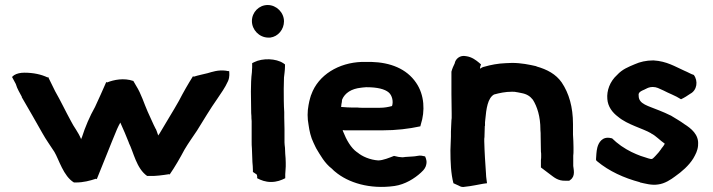

<svg xmlns="http://www.w3.org/2000/svg" viewBox="-20 -736 2845 766"><path d="M28 -429 43 -401C49 -380 59 -366 67 -350V-348C95 -301 122 -252 149 -205C164 -178 181 -155 197 -130C215 -100 233 -33 275 -8H283C313 -8 339 -15 363 -23L366 -21C393 -86 420 -157 447 -221C451 -230 455 -238 460 -247C472 -220 484 -193 494 -167V-166C513 -129 524 -64 567 -34H575C601 -33 628 -37 654 -41L657 -40C678 -70 699 -107 716 -139C732 -166 748 -188 766 -215C793 -258 818 -301 847 -342C862 -365 877 -384 890 -413C897 -430 895 -445 894 -454L892 -452L881 -454C850 -458 826 -449 808 -444C793 -440 771 -436 753 -430L750 -432C731 -402 711 -367 694 -334C670 -291 643 -249 617 -204L611 -195V-198L610 -199C607 -208 605 -214 602 -221L601 -222C590 -243 580 -268 569 -291C555 -322 544 -361 523 -394L512 -413C474 -426 435 -418 407 -407L404 -409C389 -375 375 -343 359 -309C338 -272 320 -230 306 -186H305C305 -185 304 -180 304 -180C292 -210 274 -230 263 -253C241 -293 223 -332 200 -372C190 -392 182 -409 172 -429L170 -427C145 -439 114 -446 77 -446C62 -446 47 -443 36 -436Z M981 -371C981 -351 982 -314 982 -295C982 -288 982 -282 983 -273C983 -268 983 -261 984 -253V-170C984 -162 984 -154 985 -144C985 -130 987 -104 987 -91V-90C988 -80 989 -66 989 -57V-50L1004 -40C1004 -39 1006 -36 1006 -33V-25C1021 -17 1039 -10 1061 -10C1085 -10 1102 -17 1118 -25V-41C1118 -51 1120 -60 1120 -72V-87C1120 -99 1119 -110 1118 -122L1117 -145V-146C1116 -155 1115 -162 1115 -168V-221C1115 -236 1114 -254 1114 -267V-289C1112 -314 1112 -354 1112 -382C1112 -396 1113 -413 1113 -427C1114 -437 1117 -456 1117 -471V-479L1110 -484C1081 -503 1028 -505 994 -488L986 -484V-466C986 -463 985 -457 985 -448C982 -426 981 -397 981 -371ZM985 -652C985 -617 1014 -587 1049 -586H1058C1090 -590 1113 -619 1113 -651C1113 -686 1083 -716 1048 -716C1013 -716 985 -687 985 -652Z M1211 -238C1214 -215 1220 -188 1231 -166C1234 -159 1237 -153 1240 -147L1241 -146V-145C1258 -117 1275 -85 1304 -63C1308 -60 1309 -57 1317 -51C1369 -7 1455 20 1554 6C1596 0 1634 -24 1659 -47C1664 -52 1673 -59 1678 -71C1685 -90 1681 -100 1676 -112C1666 -114 1658 -117 1645 -114C1630 -111 1622 -112 1600 -110H1598C1586 -108 1585 -108 1570 -110L1552 -114C1534 -107 1508 -96 1489 -96C1457 -98 1424 -112 1406 -128H1405L1404 -129C1380 -146 1362 -178 1349 -211C1348 -213 1348 -214 1347 -217C1351 -216 1357 -216 1364 -216H1505C1561 -216 1611 -222 1657 -232L1659 -240C1676 -292 1674 -357 1640 -406C1602 -462 1537 -487 1461 -489H1424C1331 -486 1250 -437 1222 -359V-358L1221 -357C1219 -349 1216 -342 1214 -332L1211 -317C1206 -292 1206 -263 1211 -238ZM1341 -309C1341 -316 1343 -325 1344 -330V-333C1344 -334 1344 -335 1345 -339C1356 -365 1382 -382 1420 -386C1424 -387 1431 -387 1440 -388H1444C1484 -388 1515 -381 1531 -367C1545 -355 1550 -330 1544 -313C1529 -309 1514 -306 1495 -306H1427C1419 -306 1413 -306 1406 -307H1384C1371 -307 1360 -308 1346 -309Z M1777 -136C1777 -89 1779 -43 1789 -5L1811 5C1816 8 1824 12 1836 9C1859 7 1890 0 1908 -3L1923 -5L1921 -20C1920 -28 1919 -35 1919 -41V-42C1916 -85 1913 -129 1912 -172V-182C1913 -187 1913 -193 1913 -196C1913 -206 1914 -217 1914 -229V-232L1915 -235V-248C1915 -249 1916 -258 1916 -258C1920 -303 1926 -345 1951 -359C1973 -365 1996 -370 2022 -370C2031 -370 2036 -370 2043 -368H2044L2059 -365C2082 -361 2095 -352 2106 -338C2123 -311 2136 -271 2136 -220V-218C2137 -210 2137 -201 2137 -193C2137 -172 2138 -153 2138 -134V-132C2139 -127 2139 -121 2139 -115C2139 -109 2139 -102 2138 -97V-68L2175 -40C2188 -31 2205 -13 2238 -15H2251L2255 -18C2277 -33 2268 -61 2267 -74V-115C2268 -122 2268 -129 2268 -134V-149C2268 -166 2267 -181 2266 -199V-241C2266 -309 2250 -364 2221 -407C2198 -440 2163 -459 2120 -471V-472H2119C2092 -478 2060 -485 2023 -485C2013 -485 2005 -484 1998 -484C1967 -483 1937 -477 1913 -470C1907 -469 1901 -466 1895 -462C1895 -469 1897 -473 1899 -479L1891 -486C1880 -495 1863 -509 1839 -512C1815 -517 1797 -501 1794 -483C1790 -475 1784 -462 1781 -450V-361C1781 -334 1782 -310 1782 -283V-265L1781 -256V-255C1781 -242 1779 -227 1779 -211V-191C1779 -174 1777 -155 1777 -136Z M2358 -97 2363 -92C2410 -53 2469 -26 2533 -9V-8H2534C2553 -4 2579 4 2605 0C2632 -3 2657 -20 2673 -32C2700 -51 2728 -75 2746 -104C2755 -120 2763 -134 2765 -155V-158C2769 -199 2737 -224 2710 -241C2694 -253 2674 -264 2658 -274L2657 -275H2656C2640 -283 2626 -289 2611 -295C2566 -314 2528 -320 2528 -354V-355C2526 -367 2535 -372 2554 -380L2555 -381H2556C2563 -385 2572 -389 2584 -389C2600 -389 2609 -383 2627 -375C2647 -364 2674 -355 2697 -340C2712 -347 2722 -354 2734 -362C2761 -376 2766 -413 2748 -437C2735 -441 2727 -447 2710 -454C2674 -470 2640 -492 2587 -495H2586C2558 -495 2533 -489 2513 -480C2487 -469 2463 -460 2442 -437C2413 -411 2400 -374 2403 -341C2405 -311 2423 -287 2446 -270C2484 -238 2544 -224 2578 -204V-203H2579C2597 -194 2614 -175 2632 -163C2632 -161 2625 -150 2619 -144V-143C2611 -132 2605 -124 2595 -114C2585 -104 2583 -100 2575 -102C2564 -104 2551 -110 2536 -114C2512 -123 2487 -134 2458 -154C2444 -164 2432 -174 2422 -184L2417 -185C2383 -193 2368 -167 2363 -147C2359 -131 2359 -114 2358 -103Z"/></svg>

Font: Hussar Pisanka
Style: Bd
Weight: 700
Designer: Robert Jablonski
Foundry: Cannot Into Space Fonts
Version: Version 1.070